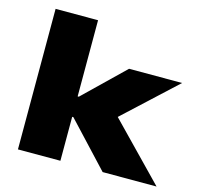

<svg xmlns="http://www.w3.org/2000/svg" viewBox="-97 -762 902 867"><g transform="rotate(15 353.5 -328.5)"><path d="M455 0 263 -205.5H242.5V-301H263L449.5 -481.5H697.5L440 -243V-275L707 0ZM59 0V-657H257.5V0Z"/></g></svg>

Font: Anek Latin Expanded ExtraBold
Style: Regular
Weight: 800
Width: 7
Designer: Yesha Goshar
Foundry: Ek Type
Version: Version 1.003